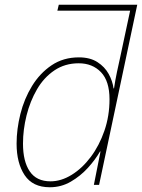

<svg xmlns="http://www.w3.org/2000/svg" viewBox="-20 -780 599 810"><path d="M190 10Q118 10 84 -41Q50 -92 50 -174Q50 -235 66 -299Q82 -363 115 -417Q148 -471 197.5 -504.5Q247 -538 313 -538Q360 -538 391 -518Q422 -498 438.5 -468Q455 -438 459 -407H461Q466 -441 473.5 -476.5Q481 -512 488 -543L529 -735H222L228 -760H559L398 0H376L404 -141H402Q382 -106 350.5 -71.5Q319 -37 278.5 -13.5Q238 10 190 10ZM193 -15Q238 -15 282.5 -42.5Q327 -70 363 -118Q399 -166 420.5 -228.5Q442 -291 442 -361Q442 -438 406 -475.5Q370 -513 312 -513Q254 -513 209.5 -483Q165 -453 136 -403Q107 -353 92 -293Q77 -233 77 -174Q77 -99 105.5 -57Q134 -15 193 -15Z"/></svg>

Font: Noto Sans Disp Thin
Style: Italic
Weight: 100
Italic angle: -12°
Designer: Monotype Design Team
Foundry: Monotype Imaging Inc.
Version: Version 2.000;GOOG;noto-source:20170915:90ef993387c0